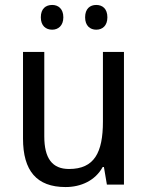

<svg xmlns="http://www.w3.org/2000/svg" viewBox="-20 -746 599 776"><path d="M145 -676C145 -642 165 -626 191 -626C215 -626 236 -642 236 -676C236 -711 215 -726 191 -726C165 -726 145 -711 145 -676ZM324 -676C324 -642 344 -626 369 -626C394 -626 414 -642 414 -676C414 -711 394 -726 369 -726C344 -726 324 -711 324 -676ZM481 -536H396V-255C396 -129 361 -63 259 -63C191 -63 159 -106 159 -195V-536H73V-186C73 -56 128 10 245 10C307 10 365 -16 395 -71H400L412 0H481Z"/></svg>

Font: Noto Sans Devanagari UI SemiCondensed
Style: Regular
Weight: 400
Width: 4
Designer: Jelle Bosma - Monotype Design Team
Foundry: Monotype Imaging Inc.
Version: Version 2.004